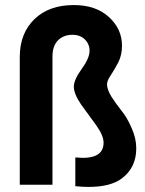

<svg xmlns="http://www.w3.org/2000/svg" viewBox="-20 -734 577 763"><path d="M279.3 5.9Q279.3 -22.5 279.3 -108.4Q391.6 -96.7 391.6 -167Q391.6 -195.3 362.3 -236.3Q332 -278.3 301.8 -319.3Q273.4 -361.3 273.4 -389.6Q273.4 -417 304.7 -460Q335.9 -502.9 335.9 -532.2Q335.9 -558.6 317.4 -577.1Q298.8 -595.7 267.6 -595.7Q233.4 -595.7 210.9 -574.2Q188.5 -551.8 188.5 -508.8Q188.5 -338.9 188.5 0Q155.3 0 58.6 0Q58.6 -127 58.6 -507.8Q58.6 -601.6 117.2 -658.2Q174.8 -713.9 273.4 -713.9Q361.3 -713.9 413.1 -666Q464.8 -619.1 464.8 -551.8Q464.8 -515.6 450.2 -486.3Q434.6 -457 419.9 -434.6Q405.3 -414.1 405.3 -398.4Q405.3 -378.9 422.9 -349.6Q441.4 -321.3 462.9 -293.9Q485.4 -266.6 502.9 -225.6Q521.5 -184.6 521.5 -144.5Q521.5 -68.4 464.8 -25.4Q419.9 8.8 332 8.8Q306.6 8.8 279.3 5.9Z"/></svg>

Font: LeFont
Style: Regular
Weight: 700
Designer: Leryon MEDIA
Version: Version 1.0